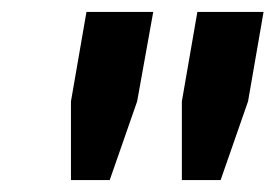

<svg xmlns="http://www.w3.org/2000/svg" viewBox="-20 -706 462 322"><path d="M99 -404V-536L125 -686H237L210 -536L164 -404ZM285 -404V-536L311 -686H422L396 -536L350 -404Z"/></svg>

Font: Archivo SemiExpanded Medium
Style: Italic
Weight: 500
Width: 6
Italic angle: -10°
Designer: Hector Gatti
Foundry: Omnibus-Type
Version: Version 2.001